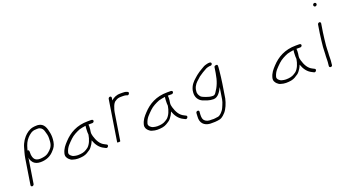

<svg xmlns="http://www.w3.org/2000/svg" viewBox="-61 -1306 3741 2082"><g transform="rotate(-20 1809.5 -265.0)"><path d="M67.5 117 113.2 -172C114.4 -144.6 126.9 -128.1 140.4 -110C157.7 -91.5 184.5 -80 222.2 -80C292 -80 343.9 -107 379.6 -149C403.2 -172.5 420.7 -200.2 427 -240C433 -278 432.7 -310.1 427.2 -339C415.9 -397.9 401.6 -460.7 330.1 -468H311.1C302.5 -468 295.7 -467.7 291 -467C285.6 -467 278.5 -466 269.5 -464C227.2 -455.2 192.6 -428.9 166.4 -400C154.7 -387.1 149.8 -377.2 139.8 -365C127.8 -345.1 114.4 -320.2 107.9 -296C97.8 -258.5 84.8 -219.9 78.2 -178L31.5 117C30 126.2 37.4 135 46.6 135C55.8 135 66 126.2 67.5 117ZM130.3 -248 134.8 -264C147.7 -311.9 163.2 -348.1 191.9 -378C214.9 -402 245.8 -431 288.3 -431C292.4 -431.7 298.1 -432 305.4 -432H323.4C326.8 -432 331.2 -430.8 336.9 -428.5C362 -418.1 373.5 -400.2 380.2 -374C387.6 -349.7 395.7 -323.7 394.7 -295L393.9 -277L393.3 -261C393.3 -256.3 392.5 -249.3 391 -240C384.1 -196.5 359.1 -171 331.6 -149C313.2 -131.6 286.3 -122.4 258.8 -119L242.5 -117C237.8 -116.3 232.7 -116 227.4 -116C168.9 -116 153.1 -149 147.9 -195L147.7 -213C147.6 -229.3 150 -248 130.3 -248Z M813 -284C810.1 -266 808.8 -251 808.9 -239C808.5 -225.6 807.2 -198.8 810 -183C801.7 -130.7 780.5 -79 749.2 -52L726.9 -37C699.9 -19.4 668.6 -13 627.1 -13C619.7 -13 612.2 -13.7 604.4 -15C593.4 -17.9 572.5 -20.4 565.3 -27C550.8 -37 531.8 -49.5 535.9 -75C551.7 -136.2 590 -165.7 628.3 -204C657.8 -232.4 701.8 -254.8 740.8 -270C764.2 -276.4 786.6 -280.3 813 -284ZM853.3 -286H892.3C901.8 -286 911.5 -293.8 913.1 -303.5C914.6 -313.1 907.5 -322 892.3 -322H852.3C724.4 -322 635.5 -269.5 567.3 -196C536.6 -162.9 508 -131.9 494.8 -79C487.2 -45.7 502.7 -25.7 517.9 -10C531.2 0.5 539.2 10.2 560.1 14C576.8 19 594.9 23 615.7 23C637 23 656.7 21.6 676.4 18C711.4 12 736.8 -7 762.1 -24C777.2 -34.9 792.6 -58 803.2 -75C810.8 -85.9 814.7 -99.8 821.2 -113C839.3 -59.9 870 -15.2 919 8L940.3 19C960.5 28.3 979.4 -5.3 960.5 -14L939.3 -25C889.8 -47.7 864.5 -97.5 848.4 -152C842.5 -172.2 839.7 -185.6 843.7 -211L846.9 -231C850.1 -251.4 848.4 -267.3 847.6 -286Z M1148.8 -472 1073.7 2C1073.3 4.7 1079 6 1091 6C1103 6 1109.3 4.7 1109.7 2C1126.4 -103.7 1143.2 -209.3 1159.9 -315C1160.9 -321.7 1162.2 -327.3 1163.6 -332C1165.1 -341.7 1169.2 -349.8 1171.7 -358C1180.4 -386.9 1192.9 -417.8 1216.9 -429C1234.1 -441.9 1252.4 -448 1280 -448H1304C1317.4 -448 1330.6 -446.9 1340.3 -444L1349.7 -440C1370.8 -430.3 1387.9 -467 1367.9 -473L1357.5 -477C1344.3 -482.9 1328.5 -484 1309.7 -484H1285.7C1238.1 -484 1207.8 -466.9 1180.2 -443L1184.8 -472C1186.4 -482.1 1179.4 -490 1169.6 -490C1159.8 -490 1150.4 -482.1 1148.8 -472Z M1729 -284C1726.1 -266 1724.8 -251 1724.9 -239C1724.5 -225.6 1723.2 -198.8 1726 -183C1717.7 -130.7 1696.5 -79 1665.2 -52L1642.9 -37C1615.9 -19.4 1584.6 -13 1543.1 -13C1535.7 -13 1528.2 -13.7 1520.4 -15C1509.4 -17.9 1488.5 -20.4 1481.3 -27C1466.8 -37 1447.8 -49.5 1451.9 -75C1467.7 -136.2 1506 -165.7 1544.3 -204C1573.8 -232.4 1617.8 -254.8 1656.8 -270C1680.2 -276.4 1702.6 -280.3 1729 -284ZM1769.3 -286H1808.3C1817.8 -286 1827.5 -293.8 1829.1 -303.5C1830.6 -313.1 1823.5 -322 1808.3 -322H1768.3C1640.4 -322 1551.5 -269.5 1483.3 -196C1452.6 -162.9 1424 -131.9 1410.8 -79C1403.2 -45.7 1418.7 -25.7 1433.9 -10C1447.2 0.5 1455.2 10.2 1476.1 14C1492.8 19 1510.9 23 1531.7 23C1553 23 1572.7 21.6 1592.4 18C1627.4 12 1652.8 -7 1678.1 -24C1693.2 -34.9 1708.6 -58 1719.2 -75C1726.8 -85.9 1730.7 -99.8 1737.2 -113C1755.3 -59.9 1786 -15.2 1835 8L1856.3 19C1876.5 28.3 1895.4 -5.3 1876.5 -14L1855.3 -25C1805.8 -47.7 1780.5 -97.5 1764.4 -152C1758.5 -172.2 1755.7 -185.6 1759.7 -211L1762.9 -231C1766.1 -251.4 1764.4 -267.3 1763.6 -286Z M2314.1 -468H2304.1C2296.1 -468 2286.2 -466.3 2274.3 -463C2246.3 -456.3 2238.1 -450.5 2211.3 -434.5C2187 -420 2158.8 -403 2140.3 -387L2117.1 -367C2081.6 -336.4 2049.9 -304.3 2036.3 -248C2035.1 -240.7 2034.1 -232.3 2033.3 -223C2028.3 -168.3 2057.4 -127.6 2096.4 -110C2132.2 -96.6 2166.6 -80 2216.7 -80C2271.1 -80 2303.1 -139.3 2323.7 -181L2302.4 -47C2299.3 -26.9 2291.9 -6.3 2284.3 11C2279.3 24.3 2265.8 55.2 2257.7 65C2244.5 83.1 2220.3 111.8 2194.6 116L2177.3 118C2175.9 118.7 2173.1 119.2 2169.1 119.5C2159.9 120.3 2154.5 122 2144.7 122C2137.4 121.3 2129.8 121 2121.8 121H2097.8C2065.9 118.1 2048.3 107.4 2034.1 88C2022.6 68.5 2023.2 39.1 2025.7 8L2027 -6C2027.3 -28.6 1991.1 -24.9 1990.3 -2L1989.3 11C1989.1 20.3 1988.7 29.3 1988 38C1981.9 108.2 2020.8 151.6 2090.1 157H2116.1C2136.8 157 2159.3 157.4 2176.6 154L2194.1 151C2202.9 150.3 2212.3 147.3 2222.5 142C2237.6 134.1 2263 112.2 2273.3 99C2302.7 65.3 2326.2 9 2338.1 -45L2363.9 -208C2372.4 -261.4 2375.9 -300.4 2381.4 -350C2382.9 -372.6 2386.9 -394.8 2384.1 -411C2381.1 -425.6 2347.4 -419.5 2345.1 -405L2334.5 -338C2320.9 -251.7 2296.6 -193.4 2258 -139C2247.4 -123.7 2238.5 -116 2221.4 -116C2191.6 -116 2166.9 -123.7 2144.9 -132C2127.1 -139.6 2106.3 -145.5 2093 -158C2079.2 -174.4 2065 -195.8 2069.8 -226C2070.3 -233.3 2071 -240 2072 -246C2084.3 -293.6 2108.5 -315.5 2139.2 -342L2161.3 -362C2185.4 -380.5 2228.5 -406.6 2256.7 -421C2264.9 -424.8 2288.3 -432 2298.4 -432H2308.4C2318.8 -432 2327.6 -439.3 2329.2 -449.5C2330.8 -459.7 2324.5 -468 2308.4 -468Z M3213 -284C3210.1 -266 3208.8 -251 3208.9 -239C3208.5 -225.6 3207.2 -198.8 3210 -183C3201.7 -130.7 3180.5 -79 3149.2 -52L3126.9 -37C3099.9 -19.4 3068.6 -13 3027.1 -13C3019.7 -13 3012.2 -13.7 3004.4 -15C2993.4 -17.9 2972.5 -20.4 2965.3 -27C2950.8 -37 2931.8 -49.5 2935.9 -75C2951.7 -136.2 2990 -165.7 3028.3 -204C3057.8 -232.4 3101.8 -254.8 3140.8 -270C3164.2 -276.4 3186.6 -280.3 3213 -284ZM3253.3 -286H3292.3C3301.8 -286 3311.5 -293.8 3313.1 -303.5C3314.6 -313.1 3307.5 -322 3292.3 -322H3252.3C3124.4 -322 3035.5 -269.5 2967.3 -196C2936.6 -162.9 2908 -131.9 2894.8 -79C2887.2 -45.7 2902.7 -25.7 2917.9 -10C2931.2 0.5 2939.2 10.2 2960.1 14C2976.8 19 2994.9 23 3015.7 23C3037 23 3056.7 21.6 3076.4 18C3111.4 12 3136.8 -7 3162.1 -24C3177.2 -34.9 3192.6 -58 3203.2 -75C3210.8 -85.9 3214.7 -99.8 3221.2 -113C3239.3 -59.9 3270 -15.2 3319 8L3340.3 19C3360.5 28.3 3379.4 -5.3 3360.5 -14L3339.3 -25C3289.8 -47.7 3264.5 -97.5 3248.4 -152C3242.5 -172.2 3239.7 -185.6 3243.7 -211L3246.9 -231C3250.1 -251.4 3248.4 -267.3 3247.6 -286Z M3557.9 -454 3542.4 -356C3535 -309.5 3530 -253.8 3524.8 -207C3521.9 -181.2 3523.9 -154 3521.3 -128C3517 -86 3521.5 -47.3 3514.5 -3L3513.3 11C3512.9 33.2 3549.2 31.6 3549.6 9L3550.8 -5C3557.9 -49.8 3553.3 -86.8 3557.7 -131C3559 -155.4 3558.4 -183.2 3561.1 -209C3566.2 -254.8 3571.1 -309.8 3578.4 -356L3593.9 -454C3595.4 -463.2 3588 -472 3578.8 -472C3569.5 -472 3559.4 -463.2 3557.9 -454ZM3580 -669.5C3578.3 -658.4 3586.2 -648 3597.6 -648C3608 -648 3617 -656.3 3618.6 -666.5C3620.4 -677.8 3611.3 -687 3600.3 -687C3590.4 -687 3581.6 -679.4 3580 -669.5Z"/></g></svg>

Font: CiSf OpenHand
Style: Obl
Weight: 400
Foundry: Cannot Into Space Fonts
Version: Version 0.7892